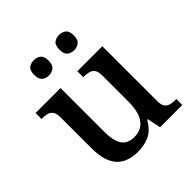

<svg xmlns="http://www.w3.org/2000/svg" viewBox="-201 -893 1049 1049"><g transform="rotate(-45 323.0 -368.5)"><path d="M270 10Q188 10 146 -37Q104 -84 104 -187V-421Q104 -451 94 -466Q84 -481 67 -485.5Q50 -490 27 -490H24V-536H217V-199Q217 -156 226 -125Q235 -94 255.5 -77.5Q276 -61 313 -61Q353 -61 378.5 -81Q404 -101 415.5 -136.5Q427 -172 427 -220V-421Q427 -452 417 -466.5Q407 -481 389.5 -485.5Q372 -490 350 -490H347V-536H540V-111Q540 -83 550.5 -68.5Q561 -54 578.5 -50Q596 -46 617 -46H622V0H450L434 -78H429Q399 -26 359.5 -8Q320 10 270 10ZM417 -629Q393 -629 377 -642Q361 -655 361 -688Q361 -722 377 -734.5Q393 -747 417 -747Q439 -747 455.5 -734.5Q472 -722 472 -688Q472 -655 455.5 -642Q439 -629 417 -629ZM221 -629Q198 -629 182 -642Q166 -655 166 -688Q166 -722 182 -734.5Q198 -747 221 -747Q244 -747 260.5 -734.5Q277 -722 277 -688Q277 -655 260.5 -642Q244 -629 221 -629Z"/></g></svg>

Font: Noto Rashi Hebrew Medium
Style: Regular
Weight: 500
Version: Version 1.006